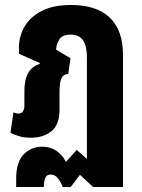

<svg xmlns="http://www.w3.org/2000/svg" viewBox="-20 -550 570 771"><path d="M45 201V167Q45 100 75.5 69.5Q106 39 149 39Q212 39 245 100L288 52L329 88V-320Q329 -365 313.5 -388Q298 -411 263 -411Q232 -411 219.5 -393.5Q207 -376 205 -351L263 -316L254 -253Q234 -252 226.5 -235Q219 -218 219 -181V-110Q219 -49 186.5 -23Q154 3 104 3Q78 3 57 -3Q36 -9 22 -17L34 -99Q44 -94 53 -94Q78 -94 78 -127V-187Q78 -274 139 -293L140 -297L56 -334V-357Q56 -405 79 -444Q102 -483 148.5 -506.5Q195 -530 266 -530Q367 -530 420.5 -479.5Q474 -429 474 -328V201H354L301 152L264 201H232Q225 182 213 166.5Q201 151 184 151Q166 151 161 166.5Q156 182 156 197V201Z"/></svg>

Font: Noto Sans Thai UI ExtCond ExtBd
Style: Regular
Weight: 800
Width: 2
Designer: Monotype Design Team
Foundry: Monotype Imaging Inc.
Version: Version 2.000